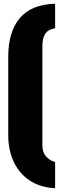

<svg xmlns="http://www.w3.org/2000/svg" viewBox="-20 -910 331 1022"><path d="M273.4 91.8Q196.3 88.4 140.4 52.2Q84.5 16.1 54.2 -46.4Q23.9 -108.9 23.9 -190.9V-607.9Q23.9 -740.7 85.4 -813.7Q147 -886.7 273.4 -890.1V-759.8Q236.3 -753.4 220.9 -730.2Q205.6 -707 205.6 -663.6V-136.2Q205.6 -99.6 225.1 -77.4Q244.6 -55.2 273.4 -47.4Z"/></svg>

Font: Anton SC
Style: Regular
Weight: 400
Designer: Vernon Adams
Foundry: Vernon Adams
Version: Version 2.116; ttfautohint (v1.8.4.7-5d5b)